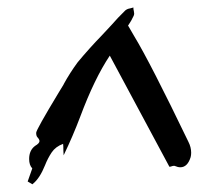

<svg xmlns="http://www.w3.org/2000/svg" viewBox="-20 -844 586 508"><path d="M65.9 -356.4 53.2 -363.8 65.4 -398.4Q57.1 -407.2 57.1 -423.3Q57.1 -446.3 72.8 -458Q84.5 -464.8 84.5 -470.7Q84.5 -475.1 78.6 -481.4Q75.7 -484.9 75.7 -492.7Q75.7 -500.5 135.3 -599.1L148.4 -620.6V-621.1Q165 -651.4 185.5 -679.2Q216.3 -716.3 249.5 -750.5Q262.7 -764.2 275.4 -778.3Q291 -796.4 311.5 -816.4Q316.9 -820.8 324.2 -821.8Q329.1 -822.8 333 -824.2V-820.3Q334.5 -814 335 -808.1Q335 -804.7 333.5 -801.8Q327.1 -788.1 320.8 -779.3L318.8 -776.4L335 -748.5Q377.9 -677.7 478.5 -468.8Q485.8 -454.6 485.8 -439.9Q485.8 -433.6 484.4 -428.2Q476.1 -401.4 457 -401.4Q450.7 -401.4 442.9 -404.8Q442.4 -405.3 440.9 -405.3Q437.5 -405.3 434.3 -404.1Q431.2 -402.8 428.2 -402.8L270.5 -696.8Q230 -636.2 192.4 -535.6Q172.9 -483.9 148.4 -433.1Q147.5 -444.8 147.5 -456.1Q147.5 -460 147 -463.4Q127 -456.1 116.7 -440.7Q106.4 -425.3 99.1 -406.7Q85.4 -372.6 67.4 -357.9Z"/></svg>

Font: Unutterable
Style: Regular
Weight: 400
Designer: GGBotNet
Foundry: f0n7.com
Version: 1.00